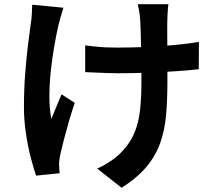

<svg xmlns="http://www.w3.org/2000/svg" viewBox="-20 -815 1040 910"><path d="M778.3 -795.2Q775.8 -778.6 774.9 -761.2Q774 -743.7 773.2 -726.7Q772.4 -713 772.5 -684.6Q772.6 -656.2 772.9 -620.5Q773.1 -584.8 773.2 -548.4Q773.3 -512 773.4 -481.1Q773.5 -450.3 773.5 -432.7Q773.5 -344.1 767.3 -271.7Q761.2 -199.3 739.7 -138.3Q718.2 -77.2 674.6 -24.9Q631 27.4 556.4 75L440.6 -15.9Q469.5 -28.3 503.1 -50.6Q536.7 -72.8 557.4 -96Q586 -125.8 604.1 -158.7Q622.2 -191.5 632.5 -231.6Q642.7 -271.6 646.5 -321Q650.4 -370.5 650.4 -433.5Q650.4 -461.3 650.1 -502.3Q649.9 -543.4 648.8 -587.3Q647.7 -631.2 646.7 -668.4Q645.7 -705.6 643.9 -726.5Q642.9 -744.8 639.2 -764.1Q635.6 -783.4 632.8 -795.2ZM383.8 -599.8Q408.3 -596.8 433.1 -594.2Q457.9 -591.6 483.5 -590.5Q509.1 -589.4 535.3 -589.4Q599.8 -589.4 671 -592.4Q742.2 -595.4 808.1 -601.7Q874.1 -608 922.8 -616.6L922 -486.9Q875.3 -481.5 811.3 -477.3Q747.3 -473 676.7 -470.4Q606 -467.8 538.2 -467.8Q516.9 -467.8 490.1 -468.8Q463.4 -469.8 436.2 -470.9Q409.1 -472 383.8 -473.2ZM280.7 -778.3Q274.8 -759.9 267.9 -736.4Q261 -712.9 257.2 -696.8Q247.7 -655.5 237.6 -598.4Q227.6 -541.4 220.9 -479.2Q214.2 -416.9 214.1 -357.7Q213.9 -298.5 223.5 -251.9Q233.7 -275 246.6 -307.6Q259.5 -340.3 271.6 -367.8L334.4 -327.7Q319.9 -285.3 306.6 -239.7Q293.4 -194.1 283 -153.6Q272.7 -113.1 266.1 -84.3Q263.4 -72.7 261.6 -58.2Q259.8 -43.7 260 -35.5Q260.2 -27.7 260.9 -16Q261.5 -4.3 262.5 6.1L150.9 17.4Q140.3 -12.8 126.5 -65.6Q112.6 -118.4 103.1 -181.8Q93.5 -245.2 93.5 -306.7Q93.5 -389.2 99.3 -465Q105.1 -540.8 112.8 -603.4Q120.6 -666 126.4 -706.4Q129.9 -727.5 130.9 -750.6Q131.9 -773.7 132.7 -792.7Z"/></svg>

Font: Noto Sans KR Thin
Style: Regular
Weight: 100
Designer: Ryoko NISHIZUKA 西塚涼子 (kana, bopomofo & ideographs); Paul D. Hunt (Latin, Greek & Cyrillic); Sandoll Communications 산돌커뮤니
Foundry: Adobe
Version: Version 2.004-H2;hotconv 1.0.118;makeotfexe 2.5.65603